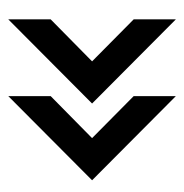

<svg xmlns="http://www.w3.org/2000/svg" viewBox="-10 -498 459 480"><g transform="rotate(-90 220.0 -257.5)"><path d="M412.1 -466.8V-360.8L307.1 -257.3L412.1 -153.3V-47.9L201.7 -257.3ZM220.2 -466.8V-360.8L115.2 -257.3L220.2 -153.3V-47.9L9.8 -257.3Z"/></g></svg>

Font: OSP-DIN
Style: DIN
Weight: 500
Width: 3
Version: Version 001.000